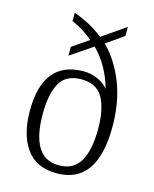

<svg xmlns="http://www.w3.org/2000/svg" viewBox="-116 -839 744 926"><g transform="rotate(15 256.5 -375.5)"><path d="M256 10Q154 10 104 -60Q54 -130 54 -249Q54 -499 257 -499Q292 -499 325 -485Q358 -471 380 -445Q364 -500 338.5 -545.5Q313 -591 276 -628L165 -553V-597L247 -653Q202 -693 141 -719V-761Q182 -746 218.5 -726.5Q255 -707 289 -680L406 -761V-716L319 -655Q384 -590 421.5 -494Q459 -398 459 -277Q459 10 256 10ZM257 -30Q329 -30 362 -86Q395 -142 395 -249Q395 -346 364 -402.5Q333 -459 256 -459Q179 -459 148.5 -404Q118 -349 118 -249Q118 -143 151.5 -86.5Q185 -30 257 -30Z"/></g></svg>

Font: Noto Serif Armenian SemiCondensed Light
Style: Regular
Weight: 300
Width: 4
Designer: Monotype Design Team
Foundry: Monotype Imaging Inc.
Version: Version 2.008; ttfautohint (v1.8.4.7-5d5b)